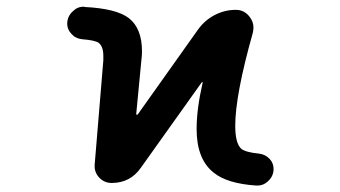

<svg xmlns="http://www.w3.org/2000/svg" viewBox="-20 -578 1040 587"><path d="M633.8 -49.8Q581.1 -90.8 581.1 -183.6Q581.1 -245.1 599.6 -325.2Q600.6 -326.2 599.1 -326.7Q597.7 -327.1 596.7 -326.2L410.2 -64.5Q377.9 -18.6 321.3 -18.6Q298.8 -18.6 283.2 -35.2Q267.6 -51.8 269.5 -75.2L295.9 -393.6Q295.9 -400.4 295.9 -407.2Q295.9 -436.5 281.2 -447.3Q269.5 -455.1 231.4 -458Q210.9 -460 198.2 -474.6Q185.5 -488.3 185.5 -504.9Q185.5 -528.3 203.1 -543.9Q216.8 -557.6 236.3 -557.6Q237.3 -557.6 239.3 -556.6Q335.9 -551.8 374 -522.5Q414.1 -491.2 414.1 -420.9Q414.1 -407.2 412.1 -392.6L396.5 -229.5Q396.5 -227.5 398.4 -227.1Q400.4 -226.6 401.4 -228.5L585.9 -488.3Q606.4 -516.6 636.7 -532.2Q667 -547.9 701.2 -547.9Q727.5 -547.9 744.1 -525.4Q754.9 -510.7 754.9 -494.1Q754.9 -486.3 752.9 -477.5Q699.2 -287.1 699.2 -193.4Q699.2 -139.6 717.8 -123Q731.4 -112.3 771.5 -108.4Q791 -106.4 804.7 -91.8Q816.4 -79.1 816.4 -61.5Q816.4 -39.1 798.8 -23.4Q785.2 -10.7 767.6 -10.7Q765.6 -10.7 763.7 -10.7Q674.8 -16.6 633.8 -49.8Z"/></svg>

Font: Rounded-X Mgen+ 1m medium
Style: Regular
Weight: 500
Designer: [Source Han Sans]
Ryoko NISHIZUKA  (kana & ideographs); Paul D. Hunt (Latin, Greek & Cyrillic); Wenlong ZHANG  (bopomofo
Version: Version 1.059.20150602